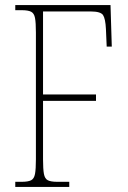

<svg xmlns="http://www.w3.org/2000/svg" viewBox="-20 -734 502 754"><path d="M40 0V-20H65Q90 -20 102 -26Q114 -32 117.5 -51Q121 -70 121 -108V-606Q121 -645 117.5 -663.5Q114 -682 102 -688Q90 -694 65 -694H40V-714H414L419 -551H399L396 -620Q394 -661 384.5 -675Q375 -689 336 -689H149V-363H357V-338H149V-108Q149 -70 152.5 -51Q156 -32 168 -26Q180 -20 205 -20H252V0Z"/></svg>

Font: Noto Serif Ethiopic Condensed Thin
Style: Regular
Weight: 100
Width: 3
Designer: Monotype Design Team
Foundry: Monotype Imaging Inc.
Version: Version 2.102; ttfautohint (v1.8.4.7-5d5b)